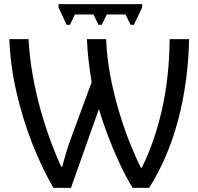

<svg xmlns="http://www.w3.org/2000/svg" viewBox="-20 -903 959 928"><path d="M238 5Q183 -90 136.5 -208Q90 -326 60 -455.5Q30 -585 25 -714H118Q123 -623 139 -534.5Q155 -446 178 -365.5Q201 -285 226.5 -216.5Q252 -148 276 -97H281Q288 -126 299.5 -164.5Q311 -203 326 -243L423 -506Q414 -558 408 -612Q402 -666 400 -714H493Q496 -630 512 -543.5Q528 -457 552 -375Q576 -293 604.5 -220.5Q633 -148 661 -92H665Q725 -211 761.5 -367.5Q798 -524 800 -714H894Q890 -509 841.5 -325Q793 -141 701 5H621Q589 -47 558 -113.5Q527 -180 501 -248.5Q475 -317 458 -376L323 5ZM667 -883V-867L627 -783H611L587 -833H496L472 -783H456L432 -833H342L318 -783H302L263 -867V-883Z"/></svg>

Font: Noto IKEA Arabic
Style: Regular
Weight: 400
Designer: Monotype Design Team
Foundry: Monotype Imaging Inc.
Version: Version 1.200